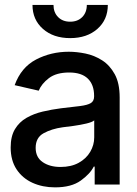

<svg xmlns="http://www.w3.org/2000/svg" viewBox="-20 -768 569 799"><path d="M209 11.7Q157.2 11.7 115.2 -7.3Q73.2 -26.4 48.8 -63.5Q24.4 -100.6 24.4 -154.3Q24.4 -200.7 42.2 -230.5Q60.1 -260.3 90.3 -277.6Q120.6 -294.9 158 -303.7Q195.3 -312.5 233.9 -317.4Q282.7 -322.8 313.2 -326.7Q343.8 -330.6 357.7 -338.9Q371.6 -347.2 371.6 -366.7V-369.1Q371.6 -415.5 345.5 -440.9Q319.3 -466.3 268.1 -466.3Q214.4 -466.3 183.6 -442.9Q152.8 -419.4 141.1 -390.6L41 -413.6Q67.9 -487.8 130.1 -520.3Q192.4 -552.7 266.1 -552.7Q298.8 -552.7 335.7 -545.2Q372.6 -537.6 404.8 -517.1Q437 -496.6 457.5 -459.2Q478 -421.9 478 -362.3V0H374V-74.7H370.1Q355 -44.4 315.9 -16.4Q276.9 11.7 209 11.7ZM231.9 -73.2Q276.4 -73.2 307.6 -90.6Q338.9 -107.9 355.5 -136.2Q372.1 -164.6 372.1 -196.3V-267.1Q364.3 -259.8 339.4 -253.9Q314.5 -248 286.1 -244.1Q257.8 -240.2 240.7 -238.3Q194.8 -231.9 161.6 -213.6Q128.4 -195.3 128.4 -152.8Q128.4 -113.3 157.7 -93.3Q187 -73.2 231.9 -73.2ZM272 -609.4Q202.1 -609.4 158.7 -647.7Q115.2 -686 115.2 -747.6H202.6Q202.6 -716.3 221.7 -697Q240.7 -677.7 272 -677.7Q303.2 -677.7 322.3 -697Q341.3 -716.3 341.3 -747.6H428.7Q428.7 -686 385.3 -647.7Q341.8 -609.4 272 -609.4Z"/></svg>

Font: Inter Tight Medium
Style: Regular
Weight: 500
Designer: Rasmus Andersson
Foundry: rsms
Version: Version 3.004; ttfautohint (v1.8.4.7-5d5b)